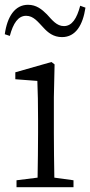

<svg xmlns="http://www.w3.org/2000/svg" viewBox="-26 -782 377 802"><path d="M199 -376 202 -513 189 -523 38 -480V-451L130 -444C132 -397 133 -348 133 -282V-227C133 -175 132 -95 131 -40L43 -29V0H281V-29L201 -40C200 -95 199 -175 199 -227ZM309 -758C295 -705 275 -673 241 -673C211 -673 192 -698 170 -722C149 -743 126 -762 91 -762C36 -762 4 -712 -6 -639L15 -632C29 -685 50 -716 83 -716C114 -716 132 -691 155 -667C174 -646 197 -627 233 -627C290 -627 320 -677 331 -750Z"/></svg>

Font: Noto Serif CJK JP Light
Style: Regular
Weight: 300
Designer: Ryoko NISHIZUKA 西塚涼子 (kana & ideographs); Frank Grießhammer (Latin, Greek & Cyrillic); Wenlong ZHANG 张文龙 (bopomofo); San
Foundry: Adobe Systems Incorporated
Version: Version 1.001;PS 1.001;hotconv 16.6.54;makeotf.lib2.5.65590